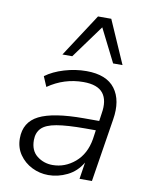

<svg xmlns="http://www.w3.org/2000/svg" viewBox="-85 -814 692 884"><g transform="rotate(10 261.0 -371.5)"><path d="M202 8Q161 8 125 -10Q89 -28 66.5 -60.5Q44 -93 44 -136Q44 -212 109.5 -245Q175 -278 319 -278H390L395 -313Q406 -376 380 -409Q354 -442 288 -442Q198 -442 123 -390L103 -437Q138 -463 189.5 -478.5Q241 -494 293 -494Q387 -494 427 -440.5Q467 -387 452 -296L405 0H347L359 -78Q333 -34 290 -13Q247 8 202 8ZM213 -41Q271 -41 317.5 -80.5Q364 -120 376 -191L382 -233H333Q248 -233 199 -224.5Q150 -216 129.5 -195Q109 -174 109 -139Q109 -90 140.5 -65.5Q172 -41 213 -41ZM170 -550 301 -751H363L451 -550H407L329 -705L216 -550Z"/></g></svg>

Font: Nunito Sans Light
Style: Italic
Weight: 300
Italic angle: -9°
Designer: Vernon Adams
Foundry: Vernon Adams
Version: Version 3.006; ttfautohint (v1.8.3)